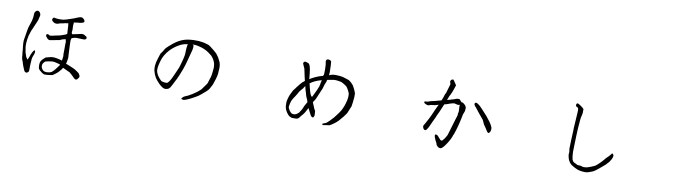

<svg xmlns="http://www.w3.org/2000/svg" viewBox="-33 -1395 7565 2102"><g transform="rotate(10 3750.0 -343.5)"><path d="M723.6 -141.6Q744.1 -133.8 766.6 -123Q783.2 -115.2 806.6 -98.6Q829.1 -83 831.1 -79.1Q835 -71.3 842.8 -57.6Q843.8 -55.7 844.7 -43Q844.7 -41 837.9 -31.2Q829.1 -17.6 825.2 -14.6Q820.3 -9.8 811.5 -8.8Q805.7 -7.8 797.9 -12.7Q784.2 -21.5 779.3 -29.3Q775.4 -34.2 754.9 -52.7Q732.4 -73.2 730.5 -74.2Q653.3 -109.4 652.8 -110.4Q652.3 -111.3 651.4 -111.3Q637.7 -88.9 636.7 -88.9Q618.2 -65.4 596.7 -45.9Q569.3 -23.4 550.8 -12.7Q546.9 -10.7 523.4 -7.8Q505.9 -4.9 487.3 -3.9Q462.9 -2.9 458 -3.9Q450.2 -5.9 433.6 -16.6Q416 -29.3 407.2 -38.1Q395.5 -48.8 391.6 -58.6Q388.7 -66.4 387.7 -86.9Q386.7 -102.5 389.6 -119.1Q391.6 -131.8 397.5 -141.6Q404.3 -153.3 413.1 -162.1Q447.3 -195.3 452.1 -191.4Q452.1 -191.4 497.1 -203.1Q529.3 -210.9 589.8 -196.3Q622.1 -187.5 624 -187.5Q625 -187.5 625 -187.5Q634.8 -242.2 628.9 -257.8Q628.9 -259.8 629.9 -313.5Q629.9 -340.8 629.9 -342.8Q629.9 -359.4 629.9 -373Q630.9 -379.9 630.9 -385.7Q630.9 -392.6 630.9 -397.5Q630.9 -402.3 627.9 -411.1Q624 -426.8 622.1 -424.8Q617.2 -421.9 598.6 -418Q588.9 -416 587.9 -416Q585.9 -413.1 582 -412.1Q565.4 -407.2 564.5 -404.3L455.1 -383.8Q450.2 -382.8 440.4 -386.7Q431.6 -390.6 424.3 -399.4Q417 -408.2 411.6 -415Q406.2 -421.9 406.2 -428.7Q406.2 -433.6 408.7 -439Q411.1 -444.3 418.9 -444.3Q421.9 -444.3 424.3 -443.8Q426.8 -443.4 428.7 -443.4Q431.6 -443.4 436.5 -438.5Q438.5 -436.5 441.9 -435.1Q445.3 -433.6 450.2 -433.6Q460.9 -433.6 474.6 -436.5Q492.2 -440.4 502.9 -443.4L550.8 -453.1Q559.6 -455.1 583 -462.9Q598.6 -468.8 612.8 -474.1Q627 -479.5 629.4 -482.4Q631.8 -485.4 630.9 -495.1Q630.9 -500 628.9 -525.4L626 -579.1Q625 -591.8 621.1 -604.5Q620.1 -604.5 620.1 -604.5Q612.3 -597.7 611.3 -597.7Q606.4 -599.6 602.5 -597.7Q599.6 -596.7 595.7 -596.7Q592.8 -595.7 587.9 -596.7Q581.1 -593.8 574.2 -591.8Q539.1 -586.9 526.4 -582Q506.8 -573.2 496.1 -574.2L484.4 -575.2Q476.6 -575.2 466.8 -581.1Q454.1 -588.9 445.3 -598.6Q440.4 -604.5 441.4 -613.3Q441.4 -617.2 446.3 -625Q449.2 -630.9 453.1 -633.8Q456.1 -635.7 460.9 -634.8Q466.8 -634.8 474.6 -631.8Q487.3 -628.9 496.1 -628.9Q504.9 -628.9 514.6 -627.9Q531.2 -627 552.7 -628.9Q565.4 -629.9 599.6 -639.6Q626 -647.5 664.1 -661.1L680.7 -667Q689.5 -671.9 690.4 -670.9Q690.4 -670.9 708 -678.7Q721.7 -683.6 727.5 -685.5Q737.3 -689.5 740.2 -689.5Q747.1 -691.4 753.9 -690.4Q762.7 -689.5 767.6 -686.5Q773.4 -683.6 780.8 -675.8Q788.1 -668 790 -662.1Q793.9 -657.2 793 -650.4Q793 -644.5 789.1 -640.6Q784.2 -636.7 774.4 -633.8Q766.6 -630.9 749 -627.9Q732.4 -627.9 723.6 -626Q714.8 -624 701.2 -622.1Q690.4 -623 680.7 -621.1Q680.7 -619.1 680.7 -617.2Q680.7 -612.3 680.7 -607.4Q680.7 -603.5 679.7 -597.7Q678.7 -592.8 678.7 -588.9Q677.7 -585 678.7 -580.1Q682.6 -536.1 677.7 -510.7Q676.8 -503.9 681.6 -496.1Q684.6 -489.3 691.4 -491.2Q695.3 -492.2 697.3 -492.2Q701.2 -493.2 705.1 -494.1L728.5 -499L787.1 -511.7Q809.6 -511.7 814.5 -507.8Q824.2 -500 836.9 -494.1Q841.8 -492.2 843.8 -488.3Q848.6 -480.5 848.6 -478.5Q848.6 -466.8 839.4 -461.4Q830.1 -456.1 820.3 -456.1Q795.9 -456.1 794.9 -457Q794.9 -458 769.5 -458L736.3 -459Q730.5 -459 716.8 -456.1Q690.4 -451.2 682.6 -439.5Q680.7 -436.5 681.6 -435.5Q683.6 -433.6 681.6 -430.7Q680.7 -429.7 679.7 -419.9Q678.7 -404.3 679.7 -391.6L680.7 -362.3Q683.6 -297.9 684.6 -279.3Q688.5 -238.3 687.5 -227.5Q686.5 -216.8 680.7 -182.6Q677.7 -168 674.8 -161.1Q699.2 -151.4 723.6 -141.6ZM614.3 -138.7Q599.6 -145.5 574.2 -151.4Q543 -159.2 524.4 -159.2Q514.6 -159.2 484.4 -153.3Q455.1 -148.4 449.2 -145.5Q438.5 -139.6 426.8 -123Q421.9 -117.2 418.9 -104.5Q417 -94.7 418 -86.9Q418.9 -78.1 423.8 -68.4Q430.7 -54.7 436.5 -48.8Q448.2 -38.1 458 -35.2Q472.7 -31.2 496.1 -33.2Q514.6 -35.2 529.3 -42Q537.1 -44.9 548.8 -56.6Q563.5 -70.3 573.2 -83Q597.7 -115.2 614.3 -138.7ZM293 -101.6Q293 -99.6 292 -87.9Q291 -77.1 291 -58.6Q291 -41 291 -31.2Q291 -21.5 290 -13.7Q289.1 -6.8 286.1 -2Q283.2 2 276.4 5.9Q267.6 11.7 260.7 10.7Q249 8.8 241.2 -1Q239.3 -3.9 228.5 -29.3Q224.6 -39.1 218.8 -53.2Q212.9 -67.4 210 -78.1Q208 -88.9 205.1 -96.7L198.2 -112.3Q189.5 -132.8 188.5 -156.2Q188.5 -176.8 186.5 -185.5H185.5Q182.6 -198.2 182.6 -213.9Q183.6 -222.7 179.7 -247.1Q176.8 -267.6 176.8 -272.5Q176.8 -276.4 174.8 -300.8V-301.8Q171.9 -329.1 180.7 -369.1Q189.5 -415 193.4 -446.3Q196.3 -473.6 210.9 -512.7Q227.5 -559.6 230.5 -581.1Q231.4 -586.9 234.4 -609.4Q235.4 -619.1 235.4 -631.8Q236.3 -651.4 241.2 -659.2Q246.1 -667 257.8 -674.8Q277.3 -686.5 295.9 -662.1Q310.5 -640.6 300.8 -614.3Q297.9 -605.5 295.9 -594.7Q294.9 -582 286.1 -562.5Q252 -479.5 246.1 -469.7Q240.2 -460 235.4 -444.3Q229.5 -428.7 218.8 -393.6Q212.9 -371.1 210 -347.7Q205.1 -305.7 206.1 -273.4L210.9 -241.2L217.8 -202.1Q217.8 -199.2 223.6 -186.5Q228.5 -171.9 233.4 -157.2L250 -133.8Q252.9 -127 266.6 -165Q279.3 -202.1 287.1 -215.8Q294.9 -229.5 298.8 -235.4Q302.7 -240.2 309.1 -244.6Q315.4 -249 317.4 -237.3Q319.3 -225.6 317.4 -216.8Q315.4 -208 312.5 -199.2Q309.6 -189.5 303.7 -176.8Q296.9 -159.2 295.9 -146.5Q294.9 -106.4 293 -101.6Z M1955.1 -603.5Q1949.2 -603.5 1943.4 -601.6Q1895.5 -594.7 1858.4 -573.2Q1832 -558.6 1805.2 -538.1Q1778.3 -517.6 1755.9 -491.7Q1733.4 -465.8 1716.3 -437Q1699.2 -408.2 1690.4 -378.9Q1681.6 -351.6 1673.8 -314.5Q1669.9 -295.9 1669.9 -277.3Q1668.9 -261.7 1671.9 -250Q1674.8 -238.3 1686.5 -214.8Q1692.4 -202.1 1713.9 -176.8Q1725.6 -163.1 1735.4 -155.3H1736.3Q1740.2 -152.3 1749 -150.4Q1757.8 -147.5 1769.5 -146.5Q1789.1 -144.5 1791 -145.5Q1802.7 -146.5 1807.6 -150.4Q1819.3 -162.1 1833 -184.6Q1841.8 -198.2 1862.3 -244.1Q1895.5 -317.4 1901.4 -333Q1910.2 -357.4 1929.7 -431.6L1938.5 -473.6Q1941.4 -486.3 1942.4 -531.2Q1942.4 -560.5 1946.3 -575.2V-576.2Q1947.3 -581.1 1948.2 -594.7Q1949.2 -598.6 1954.1 -602.5Q1954.1 -603.5 1955.1 -603.5ZM2011.7 -549.8Q1993.2 -481.4 1981.4 -435.5Q1967.8 -379.9 1946.3 -320.3Q1917 -244.1 1900.4 -210Q1882.8 -175.8 1861.3 -133.8Q1846.7 -107.4 1845.7 -105.5Q1838.9 -95.7 1830.1 -88.9Q1823.2 -84 1809.6 -80.1Q1796.9 -77.1 1790 -78.1Q1785.2 -78.1 1777.3 -80.1Q1764.6 -85 1756.8 -89.8Q1728.5 -110.4 1717.8 -122.1Q1683.6 -157.2 1668.9 -182.6Q1650.4 -214.8 1640.6 -253.9Q1635.7 -277.3 1637.7 -309.6Q1639.6 -331.1 1644 -350.6Q1648.4 -370.1 1655.3 -390.6Q1668 -432.6 1668.9 -433.6Q1670.9 -436.5 1671.9 -440.4Q1672.9 -444.3 1673.8 -447.3Q1674.8 -452.1 1675.8 -453.1Q1679.7 -454.1 1682.6 -459Q1682.6 -459 1684.6 -462.9Q1685.5 -467.8 1688.5 -469.7Q1691.4 -473.6 1694.3 -476.6Q1698.2 -482.4 1700.2 -486.3L1705.1 -495.1Q1707 -499 1709 -502.9Q1715.8 -515.6 1747.1 -543.9Q1769.5 -564.5 1791 -581.1Q1820.3 -604.5 1848.6 -619.6Q1877 -634.8 1905.8 -643.6Q1934.6 -652.3 1970.2 -655.8Q2005.9 -659.2 2033.2 -658.2Q2075.2 -658.2 2077.1 -656.2Q2078.1 -654.3 2085.9 -654.3H2093.8Q2112.3 -654.3 2168.9 -636.7Q2188.5 -630.9 2240.2 -586.9Q2271.5 -560.5 2278.3 -551.8Q2293 -532.2 2302.7 -517.6Q2304.7 -513.7 2315.4 -493.2Q2329.1 -468.8 2333 -449.2Q2337.9 -421.9 2336.9 -403.3Q2335 -373 2334 -358.4Q2334 -335.9 2328.1 -313.5Q2325.2 -300.8 2318.4 -277.3Q2314.5 -260.7 2306.6 -242.2Q2302.7 -230.5 2300.8 -223.6Q2299.8 -216.8 2290 -200.2Q2283.2 -188.5 2277.3 -176.8Q2268.6 -161.1 2267.6 -159.2Q2261.7 -149.4 2233.4 -124Q2186.5 -83 2166 -68.4Q2138.7 -49.8 2085 -22.5Q2065.4 -12.7 2049.8 -6.3Q2034.2 0 2022.5 3.9Q2009.8 7.8 1995.1 3.9Q1985.4 1 1984.4 -4.9Q1984.4 -7.8 1994.1 -17.6Q2002.9 -27.3 2018.6 -35.2Q2047.9 -46.9 2050.8 -48.8Q2071.3 -58.6 2093.8 -73.2Q2121.1 -89.8 2141.6 -105.5Q2176.8 -133.8 2181.6 -139.6L2232.4 -209Q2238.3 -216.8 2243.2 -234.4Q2249 -253.9 2251 -259.8Q2256.8 -275.4 2259.8 -286.1Q2265.6 -313.5 2266.6 -314.5Q2267.6 -316.4 2271.5 -350.6Q2274.4 -382.8 2275.4 -395.5Q2276.4 -413.1 2271.5 -440.4Q2269.5 -452.1 2258.8 -475.6Q2254.9 -484.4 2250 -491.2Q2239.3 -506.8 2239.3 -506.8L2225.6 -523.4L2187.5 -552.7Q2169.9 -566.4 2129.9 -584Q2112.3 -591.8 2076.2 -600.6Q2043 -608.4 2032.2 -608.4Q2010.7 -609.4 2001 -608.4Q2010.7 -605.5 2013.7 -601.6Q2014.6 -598.6 2015.6 -591.8Q2016.6 -589.8 2015.6 -578.1Z M3473.6 -343.8ZM3324.2 -158.2Q3333 -174.8 3349.6 -203.1L3350.6 -205.1V-206.1L3349.6 -208Q3342.8 -228.5 3342.8 -230.5Q3327.1 -262.7 3323.2 -278.3Q3317.4 -304.7 3307.6 -331.1Q3305.7 -335 3299.8 -363.3L3296.9 -375L3290 -364.3Q3287.1 -360.4 3284.2 -356.4L3278.3 -345.7Q3271.5 -338.9 3265.6 -332Q3256.8 -320.3 3243.2 -304.7Q3235.4 -293 3225.6 -273.4Q3225.6 -272.5 3208 -245.1Q3190.4 -218.8 3188.5 -215.8Q3175.8 -193.4 3173.8 -188Q3171.9 -182.6 3166 -161.1Q3162.1 -141.6 3161.1 -136.7Q3158.2 -124 3159.2 -117.2Q3159.2 -109.4 3164.1 -100.6Q3168 -94.7 3170.9 -88.9Q3172.9 -83 3177.7 -77.1Q3180.7 -72.3 3188.5 -64.5Q3197.3 -56.6 3201.2 -53.7Q3207 -50.8 3213.9 -49.8Q3219.7 -47.9 3228.5 -48.8Q3229.5 -47.9 3238.3 -50.8Q3247.1 -52.7 3250 -53.7Q3255.9 -56.6 3260.7 -60.5Q3264.6 -62.5 3271.5 -69.3Q3280.3 -76.2 3281.2 -77.1Q3286.1 -84 3288.1 -88.9Q3291 -95.7 3296.9 -102.5Q3306.6 -118.2 3308.6 -121.1Q3316.4 -143.6 3324.2 -158.2ZM3395.5 -280.3Q3401.4 -292 3413.1 -316.4Q3418 -326.2 3423.8 -338.9Q3429.7 -350.6 3435.5 -364.3Q3454.1 -405.3 3455.1 -425.8Q3455.1 -432.6 3457 -439.5Q3459 -447.3 3460.9 -455.1L3462.9 -460.9L3463.9 -468.8L3456.1 -466.8L3448.2 -464.8Q3417 -456.1 3392.6 -444.3Q3366.2 -432.6 3340.8 -414.1L3337.9 -412.1L3338.9 -409.2Q3346.7 -375 3346.7 -375L3359.4 -326.2Q3369.1 -291 3382.8 -276.4L3389.6 -269.5ZM3563.5 12.7Q3555.7 12.7 3552.7 5.9Q3550.8 0 3556.6 -3.9Q3562.5 -6.8 3581.1 -12.7Q3588.9 -14.6 3602.5 -25.4Q3617.2 -38.1 3628.9 -49.8Q3656.2 -80.1 3667 -90.8L3705.1 -140.6Q3722.7 -164.1 3732.4 -181.6Q3743.2 -200.2 3755.9 -232.4Q3761.7 -246.1 3767.6 -268.6Q3773.4 -289.1 3776.4 -302.7Q3780.3 -322.3 3781.2 -334Q3782.2 -351.6 3781.2 -366.2Q3780.3 -377 3775.4 -389.6Q3770.5 -402.3 3760.7 -418Q3753.9 -431.6 3743.2 -445.3Q3736.3 -453.1 3728.5 -458L3693.4 -479.5Q3680.7 -486.3 3672.9 -488.3Q3657.2 -492.2 3636.7 -494.1Q3614.3 -497.1 3595.7 -496.1Q3585.9 -495.1 3545.9 -487.3Q3537.1 -485.4 3525.4 -483.4H3524.4L3521.5 -482.4L3517.6 -469.7V-465.8L3516.6 -462.9Q3514.6 -456.1 3511.7 -450.2Q3502.9 -432.6 3502.9 -428.7Q3502.9 -425.8 3502 -426.8L3488.3 -379.9L3477.5 -355.5L3473.6 -345.7L3464.8 -325.2Q3434.6 -252 3429.7 -245.1Q3419.9 -234.4 3410.2 -215.8L3409.2 -214.8L3410.2 -212.9Q3442.4 -130.9 3447.3 -130.9Q3452.1 -130.9 3453.1 -75.2L3449.2 -64.5Q3446.3 -51.8 3439.5 -50.8Q3419.9 -48.8 3405.3 -81.1Q3381.8 -127.9 3377.9 -134.8L3373 -143.6L3368.2 -134.8L3360.4 -119.1Q3342.8 -85.9 3333 -73.2Q3326.2 -66.4 3309.6 -45.9L3288.1 -18.6Q3278.3 -6.8 3252.9 -5.9Q3217.8 -4.9 3211.9 -5.9Q3200.2 -9.8 3184.6 -17.6Q3170.9 -25.4 3153.3 -50.8Q3136.7 -76.2 3131.8 -91.8Q3125 -116.2 3125 -124Q3123 -152.3 3124 -161.1Q3126 -185.5 3129.9 -198.2Q3134.8 -217.8 3138.7 -228.5Q3147.5 -251 3148.4 -253.9Q3170.9 -300.8 3173.8 -304.7Q3198.2 -334 3204.1 -344.7Q3206.1 -347.7 3236.3 -384.8Q3252.9 -405.3 3254.9 -406.2Q3269.5 -417 3281.2 -427.7L3283.2 -429.7L3282.2 -432.6Q3271.5 -473.6 3272.5 -473.6Q3268.6 -487.3 3265.6 -505.9Q3256.8 -554.7 3253.9 -561.5Q3252 -566.4 3245.1 -580.1Q3237.3 -596.7 3236.3 -600.6Q3230.5 -611.3 3230.5 -617.2Q3231.4 -620.1 3235.4 -629.9Q3237.3 -633.8 3246.1 -636.7Q3252.9 -638.7 3261.7 -635.7Q3272.5 -631.8 3285.2 -627.9Q3310.5 -619.1 3320.3 -522.5L3322.3 -502.9L3326.2 -466.8L3324.2 -456.1L3335 -461.9Q3341.8 -465.8 3353.5 -472.7Q3384.8 -489.3 3417 -502Q3445.3 -512.7 3461.9 -515.6L3464.8 -516.6L3468.8 -517.6V-521.5L3472.7 -524.4Q3479.5 -529.3 3478.5 -593.8Q3478.5 -647.5 3470.7 -678.7Q3469.7 -683.6 3473.6 -693.4Q3477.5 -701.2 3483.4 -703.1Q3492.2 -707 3501 -705.1Q3513.7 -702.1 3517.6 -700.2Q3527.3 -693.4 3529.3 -687.5Q3534.2 -647.5 3534.2 -574.2Q3534.2 -545.9 3531.2 -535.2V-534.2Q3542 -543.9 3575.2 -549.8Q3591.8 -552.7 3628.9 -550.8Q3673.8 -547.9 3688.5 -543Q3710.9 -536.1 3728.5 -530.3Q3750 -524.4 3756.8 -520.5Q3769.5 -512.7 3782.2 -501Q3797.9 -485.4 3807.6 -473.6Q3813.5 -464.8 3823.2 -445.3Q3832 -429.7 3835.9 -418Q3845.7 -395.5 3846.7 -385.7Q3847.7 -376 3846.7 -347.7Q3844.7 -323.2 3840.8 -289.1Q3835.9 -246.1 3834 -243.2Q3825.2 -224.6 3802.7 -168Q3799.8 -161.1 3797.9 -158.2Q3788.1 -145.5 3768.6 -118.2L3722.7 -64.5Q3702.1 -43.9 3677.7 -26.4Q3645.5 -2.9 3629.9 2.9Q3626 3.9 3602.5 5.9Q3587.9 7.8 3563.5 12.7Z M5275.4 -346.7Q5211.9 -422.9 5211.9 -423.8Q5186.5 -458 5181.6 -462.9Q5168.9 -475.6 5163.1 -484.4Q5157.2 -492.2 5155.3 -499Q5154.3 -504.9 5157.2 -511.7Q5159.2 -516.6 5165 -518.6Q5169.9 -520.5 5176.8 -518.6Q5184.6 -516.6 5195.3 -508.8Q5207 -501 5216.8 -492.2Q5229.5 -479.5 5247.1 -460.9Q5295.9 -408.2 5307.6 -394.5Q5344.7 -348.6 5352.5 -336.9Q5375 -303.7 5382.8 -281.2Q5386.7 -267.6 5382.8 -248Q5380.9 -238.3 5374 -227.5Q5369.1 -218.8 5365.2 -217.8Q5358.4 -215.8 5351.1 -221.2Q5343.8 -226.6 5337.9 -238.3Q5325.2 -260.7 5321.3 -264.6Q5297.9 -296.9 5296.9 -299.8Q5277.3 -344.7 5275.4 -346.7ZM4754.9 -421.9Q4738.3 -416 4730.5 -415Q4719.7 -413.1 4707 -412.1Q4685.5 -410.2 4684.6 -408.2Q4676.8 -404.3 4671.9 -404.3Q4667 -404.3 4664.1 -402.3Q4661.1 -401.4 4659.2 -401.4Q4655.3 -401.4 4646.5 -402.3Q4637.7 -404.3 4630.9 -408.2Q4623 -412.1 4617.2 -416Q4610.4 -420.9 4610.4 -424.8Q4609.4 -431.6 4615.2 -436.5Q4615.2 -436.5 4623 -437.5H4631.8Q4641.6 -439.5 4643.6 -439.5Q4649.4 -440.4 4654.8 -441.9Q4660.2 -443.4 4664.1 -445.3Q4668.9 -448.2 4673.8 -449.2Q4737.3 -462.9 4750 -467.8Q4752 -468.8 4791 -478.5L4793 -479.5Q4797.9 -489.3 4800.8 -498Q4807.6 -518.6 4810.5 -524.4Q4818.4 -545.9 4817.4 -546.9Q4816.4 -548.8 4818.4 -551.8Q4820.3 -555.7 4821.3 -556.6Q4824.2 -559.6 4824.2 -560.5Q4824.2 -564.5 4827.1 -565.4L4828.1 -567.4Q4835 -585.9 4840.8 -611.3Q4847.7 -636.7 4854.5 -657.2Q4858.4 -667 4857.4 -672.9Q4855.5 -681.6 4854.5 -684.6Q4851.6 -688.5 4852.5 -688.5Q4852.5 -691.4 4851.6 -691.4Q4850.6 -692.4 4850.6 -694.3Q4851.6 -697.3 4850.6 -700.2Q4850.6 -701.2 4851.6 -706.1Q4855.5 -715.8 4863.3 -721.7Q4872.1 -727.5 4882.8 -725.6Q4893.6 -710 4902.3 -697.3Q4911.1 -682.6 4920.9 -668.9Q4903.3 -613.3 4892.6 -587.9Q4883.8 -565.4 4877.9 -555.7Q4869.1 -542 4862.3 -522.5Q4859.4 -515.6 4851.6 -494.1L4884.8 -502.9L4903.3 -508.8Q4916 -510.7 4927.7 -515.6Q4939.5 -520.5 4950.2 -524.4Q4963.9 -528.3 4965.8 -527.3Q4969.7 -527.3 4972.7 -527.3Q4987.3 -529.3 4992.2 -519.5Q4993.2 -515.6 5002 -508.8Q5008.8 -502.9 5011.7 -496.1Q5018.6 -499 5026.4 -495.1Q5039.1 -489.3 5057.6 -469.7L5068.4 -449.2Q5069.3 -412.1 5061.5 -395.5Q5055.7 -384.8 5050.8 -368.2Q5047.9 -355.5 5045.9 -342.8Q5022.5 -225.6 4991.2 -138.7Q4983.4 -126 4980.5 -112.3Q4979.5 -106.4 4968.8 -85Q4960.9 -68.4 4952.1 -53.7Q4943.4 -37.1 4932.6 -22.5Q4923.8 -7.8 4915 2Q4904.3 16.6 4892.6 27.3Q4877.9 42 4862.3 38.1Q4856.4 37.1 4852.5 35.2Q4844.7 31.2 4843.8 30.3Q4842.8 28.3 4839.8 26.4Q4836.9 24.4 4835 21.5Q4834 18.6 4832 17.6Q4827.1 14.6 4827.1 13.7Q4823.2 6.8 4822.3 3.9Q4823.2 0 4821.3 -3.9Q4820.3 -5.9 4818.4 -9.8Q4815.4 -17.6 4809.6 -27.3Q4800.8 -41 4798.8 -50.8Q4794.9 -61.5 4790 -71.3Q4787.1 -80.1 4787.1 -88.9Q4787.1 -101.6 4798.8 -100.6Q4811.5 -99.6 4820.3 -90.8Q4833 -78.1 4836.9 -71.3Q4838.9 -68.4 4840.8 -66.9Q4842.8 -65.4 4845.7 -62.5L4852.5 -53.7Q4858.4 -46.9 4867.2 -45.9Q4870.1 -44.9 4872.1 -45.9Q4875 -46.9 4877.9 -48.8Q4878.9 -49.8 4879.9 -50.8Q4880.9 -52.7 4881.8 -53.7Q4884.8 -56.6 4885.7 -57.6Q4900.4 -73.2 4909.2 -89.8Q4923.8 -113.3 4926.8 -124Q4929.7 -130.9 4979.5 -300.8Q4984.4 -317.4 4990.2 -334Q4995.1 -349.6 4995.1 -350.6Q4994.1 -365.2 4995.1 -368.2Q5002 -385.7 5000 -403.3Q4999 -419.9 4998 -436.5Q4996.1 -456.1 5000 -465.8Q4998 -464.8 4995.1 -464.8Q4979.5 -460.9 4973.6 -462.9Q4951.2 -469.7 4935.5 -471.7Q4928.7 -471.7 4915 -467.8Q4904.3 -463.9 4891.6 -460.9Q4881.8 -458 4873 -454.1Q4857.4 -447.3 4830.1 -441.4L4793 -353.5L4771.5 -308.6L4761.7 -284.2Q4758.8 -278.3 4740.2 -239.3Q4722.7 -200.2 4716.8 -187.5Q4707 -167 4706.1 -165Q4700.2 -153.3 4694.3 -145.5Q4686.5 -134.8 4683.6 -131.8Q4678.7 -127.9 4673.8 -127Q4667 -127 4662.1 -129.9Q4655.3 -135.7 4651.4 -141.6Q4647.5 -149.4 4645.5 -156.2Q4643.6 -163.1 4644.5 -168Q4646.5 -178.7 4651.4 -183.6Q4653.3 -185.5 4665 -207Q4687.5 -248 4692.4 -257.8Q4713.9 -300.8 4714.8 -303.7Q4717.8 -311.5 4740.2 -362.3Q4755.9 -397.5 4770.5 -426.8Q4761.7 -424.8 4754.9 -421.9Z M6507.8 17.6Q6502 19.5 6491.2 20.5Q6482.4 21.5 6474.6 21.5Q6447.3 21.5 6416 15.6Q6394.5 11.7 6363.3 -3.9Q6342.8 -13.7 6341.8 -15.6Q6333 -21.5 6322.8 -27.3Q6312.5 -33.2 6304.7 -43Q6294.9 -52.7 6289.1 -64.5Q6281.2 -76.2 6277.3 -88.9Q6271.5 -106.4 6270.5 -112.3Q6266.6 -133.8 6266.6 -138.7Q6270.5 -158.2 6267.6 -177.7Q6265.6 -185.5 6263.7 -199.2Q6263.7 -202.1 6266.6 -302.7Q6268.6 -355.5 6271.5 -405.3Q6271.5 -420.9 6271.5 -434.1Q6271.5 -447.3 6273.4 -460.9Q6276.4 -515.6 6280.3 -569.3Q6284.2 -617.2 6283.2 -636.7Q6283.2 -650.4 6279.3 -655.3Q6272.5 -663.1 6270 -664.1Q6267.6 -665 6266.6 -666Q6265.6 -667 6261.7 -668L6259.8 -668.9L6257.8 -669.9Q6255.9 -671.9 6253.9 -675.8Q6252 -679.7 6252 -683.6Q6252 -691.4 6255.9 -699.2Q6261.7 -706.1 6269.5 -706.1Q6271.5 -706.1 6283.2 -699.2Q6293 -693.4 6304.7 -685.5Q6322.3 -672.9 6326.2 -668.9Q6334 -660.2 6337.9 -657.2Q6338.9 -656.2 6339.8 -655.3Q6339.8 -653.3 6339.8 -651.4V-641.6Q6339.8 -617.2 6339.8 -611.3Q6336.9 -594.7 6334 -582Q6331.1 -571.3 6329.1 -562.5Q6326.2 -553.7 6326.2 -544.9Q6315.4 -431.6 6313.5 -351.6Q6310.5 -200.2 6308.6 -179.7Q6308.6 -172.9 6309.6 -156.2Q6310.5 -139.6 6312.5 -122.1Q6316.4 -95.7 6318.4 -89.8Q6321.3 -84 6330.1 -69.3Q6330.1 -68.4 6341.8 -60.5Q6345.7 -58.6 6349.6 -56.6Q6355.5 -54.7 6357.4 -53.7Q6357.4 -52.7 6359.4 -52.7Q6361.3 -51.8 6363.3 -50.8Q6363.3 -50.8 6367.2 -48.8Q6371.1 -46.9 6374 -44.9Q6377 -43 6378.9 -42Q6384.8 -41 6387.7 -40.5Q6390.6 -40 6394.5 -40Q6398.4 -40 6404.3 -40Q6408.2 -40 6412.1 -39.1Q6418 -37.1 6422.9 -37.1Q6427.7 -37.1 6433.6 -34.2Q6441.4 -30.3 6451.2 -30.3Q6474.6 -30.3 6486.3 -33.2Q6500 -36.1 6535.2 -49.8Q6564.5 -61.5 6575.2 -67.4Q6582 -71.3 6601.6 -88.9Q6614.3 -100.6 6633.8 -120.1Q6641.6 -127.9 6658.2 -147.5Q6667 -160.2 6676.8 -169.9Q6686.5 -179.7 6702.1 -194.3Q6711.9 -205.1 6722.7 -217.8Q6729.5 -229.5 6730.5 -229.5Q6735.4 -233.4 6740.2 -229.5Q6749 -222.7 6751 -212.9Q6752.9 -204.1 6748 -187.5Q6746.1 -179.7 6737.3 -164.1Q6726.6 -144.5 6718.8 -134.8Q6702.1 -114.3 6685.5 -98.6Q6667 -81.1 6623 -45.9Q6583 -13.7 6569.3 -5.9Q6557.6 1 6507.8 17.6Z"/></g></svg>

Font: ToneOZ-Zhuyin-Tsuipita-TC
Style: Regular
Weight: 400
Designer: ÂÆ£ÂøóÂáåJeffrey Xuan(jeffreyx@gmail.com, ToneOZ.com) ÈòøÂù§(cjkFonts)
Foundry: ToneOZ
Version: Version 0.240710